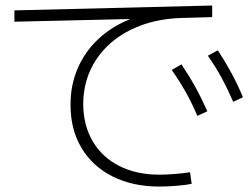

<svg xmlns="http://www.w3.org/2000/svg" viewBox="-20 -687 904 695"><path d="M235.4 -307.6Q234.9 -377.9 261 -439Q287.1 -500 336.2 -545.9Q385.3 -591.8 452.1 -618.2L32.2 -608.4V-649.4L748 -667V-625L640.6 -622.1Q535.6 -619.6 454.1 -579.6Q372.6 -539.6 327.1 -469.7Q281.7 -399.9 281.2 -310.5Q281.7 -233.4 315.7 -175.5Q349.6 -117.7 411.9 -86.2Q474.1 -54.7 556.6 -54.7Q581.1 -54.7 614.5 -57.4Q647.9 -60.1 668 -63.5L673.8 -21.5Q652.3 -17.1 618.2 -14.4Q584 -11.7 556.6 -11.7Q460.4 -11.7 387.5 -48.3Q314.5 -85 274.7 -152.1Q234.9 -219.2 235.4 -307.6ZM601.6 -433.6 636.7 -454.1Q665 -412.1 687.5 -371.3Q710 -330.6 730.5 -284.2L694.3 -267.6Q675.3 -312.5 653.1 -352.3Q630.9 -392.1 601.6 -433.6ZM732.4 -485.4 768.6 -504.9Q796.9 -461.4 818.8 -420.7Q840.8 -379.9 859.4 -335L824.2 -318.4Q804.2 -364.7 782.5 -404.8Q760.7 -444.8 732.4 -485.4Z"/></svg>

Font: Pretendard GOV ExtraLight
Style: Regular
Weight: 200
Designer: Base glyphs from Inter by Rasmus Andersson; Hangeul glyphs from Noto Sans CJK(Source Han Sans) by Jang Soo-young and Kan
Foundry: Kil Hyung-jin
Version: Version 1.309